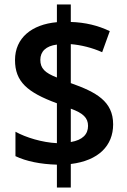

<svg xmlns="http://www.w3.org/2000/svg" viewBox="-20 -779 569 857"><path d="M234 -44V58H296V-47C420 -62 485 -129 485 -224C485 -327 409 -368 296 -408V-582C343 -578 391 -566 436 -546L470 -640C418 -665 361 -679 296 -681V-759H234V-680C122 -670 47 -610 47 -511C47 -415 101 -367 234 -318V-140C169 -143 96 -165 49 -191V-82C97 -59 161 -46 234 -44ZM234 -580V-433C180 -454 160 -474 160 -512C160 -549 185 -574 234 -580ZM296 -145V-294C351 -274 373 -253 373 -217C373 -180 349 -154 296 -145Z"/></svg>

Font: Noto Sans Thai SemCond SemBd
Style: Regular
Weight: 600
Width: 4
Designer: Monotype Design Team
Foundry: Monotype Imaging Inc.
Version: Version 2.002